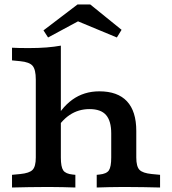

<svg xmlns="http://www.w3.org/2000/svg" viewBox="-20 -835 767 855"><path d="M195.2 -2.4Q146.7 -2.4 108.3 -1.6Q69.8 -0.8 33.5 0V-56.5L70.2 -60Q111.1 -64 125.2 -78.8Q139.4 -93.6 139.4 -133.6V-208.2H251V-133.6Q251 -91.9 261.6 -76.4Q272.1 -60.9 303.7 -57.7L315.6 -56.5V0Q288.8 -0.8 260 -1.6Q231.1 -2.4 195.2 -2.4ZM475.3 -208.2V-240.8Q475.3 -296 452.4 -322.6Q429.5 -349.2 378.6 -349.2Q329.2 -349.2 289.9 -322.8Q250.7 -296.5 221.5 -243.6L213.6 -279.3Q250.1 -353.5 301.9 -390.9Q353.7 -428.3 422.4 -428.3Q503.9 -428.3 545.4 -383.9Q586.9 -339.4 586.9 -252V-208.2ZM531.1 -2.4Q495.5 -2.4 466.5 -1.6Q437.5 -0.8 410.7 0V-56.5L422.6 -57.7Q454.6 -60.9 464.9 -76.4Q475.3 -91.9 475.3 -133.6V-208.2H586.9V-133.6Q586.9 -93.6 601.1 -78.8Q615.2 -64 656.1 -60L692.8 -56.5V0Q657 -0.8 618.3 -1.6Q579.6 -2.4 531.1 -2.4ZM139.4 -208.2V-480.8Q139.4 -525.2 125.2 -541.9Q111.1 -558.6 70.2 -562.5L33.5 -566.1V-622.5Q48.7 -621.7 65.4 -621.3Q82.2 -620.9 108.8 -620.9Q151.4 -620.9 187.2 -623.7Q223.1 -626.6 251 -631.8V-622.5V-208.2ZM194.1 -668.1 173.6 -699.7 325.3 -815.2H381.8L521.4 -702.2L500.4 -668.1L285.7 -757.3L364.8 -760.1Z"/></svg>

Font: Playfair 5pt SemiExpanded Light
Style: Regular
Weight: 300
Width: 6
Designer: Claus Eggers Sørensen
Foundry: Claus Eggers Sørensen
Version: Version 2.203